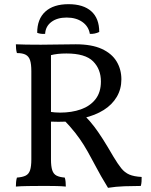

<svg xmlns="http://www.w3.org/2000/svg" viewBox="-20 -890 724 919"><path d="M497 9Q477 -24 464 -46.5Q451 -69 441 -88.5Q431 -108 418 -131Q399 -167 381 -196Q363 -225 339.5 -255Q316 -285 281 -321L307 -308Q281 -307 259 -307Q237 -307 217 -308V-355Q231 -353 243 -352Q255 -351 268 -351Q323 -351 367 -366.5Q411 -382 437 -415Q463 -448 463 -500Q463 -559 425.5 -596.5Q388 -634 298 -634Q275 -634 257 -632Q239 -630 219 -625L224 -636V-127Q224 -94 230 -75.5Q236 -57 250.5 -49.5Q265 -42 290 -40Q293 -31 294 -19.5Q295 -8 295 3Q274 1 251 0.5Q228 0 208.5 0Q189 0 176 0Q150 0 114.5 0.5Q79 1 56 3Q56 -8 57 -19Q58 -30 61 -40Q88 -42 103 -49.5Q118 -57 124 -75.5Q130 -94 130 -127V-549Q130 -583 124 -601.5Q118 -620 103 -628Q88 -636 61 -636Q58 -646 57 -656Q56 -666 56 -678Q71 -677 106 -676.5Q141 -676 176 -676Q217 -676 259 -677Q301 -678 343 -678Q419 -678 467 -656Q515 -634 538 -596Q561 -558 561 -510Q561 -464 539 -426.5Q517 -389 476.5 -363.5Q436 -338 380 -325L385 -337Q413 -308 432.5 -282Q452 -256 473 -223Q494 -190 523 -140Q544 -105 560.5 -84.5Q577 -64 599 -54.5Q621 -45 658 -43Q658 -31 657.5 -21Q657 -11 654 0Q617 0 575.5 1.5Q534 3 497 9ZM158 -733Q158 -799 197 -834.5Q236 -870 308 -870Q379 -870 417 -836Q455 -802 455 -737Q445 -732 433 -729.5Q421 -727 410 -728Q404 -764 374 -785Q344 -806 299 -806Q254 -806 226 -785Q198 -764 196 -728Q185 -727 175 -728.5Q165 -730 158 -733Z"/></svg>

Font: Vollkorn
Style: Regular
Weight: 400
Designer: Friedrich Althausen
Foundry: Friedrich Althausen
Version: Version 5.001